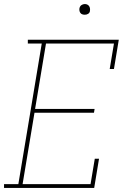

<svg xmlns="http://www.w3.org/2000/svg" viewBox="-30 -932 650 952"><path d="M-10 0V-19H61L177 -716H108V-735H559L535 -590H514L535 -716H198L144 -392H439L436 -373H141L82 -19H419L440 -145H461L437 0ZM390 -859Q384 -859 378 -861Q372 -863 368.5 -868Q365 -873 364 -879Q363 -885 364 -891Q365 -896 367.5 -900Q370 -904 373.5 -906.5Q377 -909 381.5 -910.5Q386 -912 390 -912Q397 -912 402.5 -909.5Q408 -907 411.5 -902Q415 -897 416 -891Q417 -885 416 -879Q416 -874 413.5 -870Q411 -866 407 -863.5Q403 -861 399 -860Q395 -859 390 -859Z"/></svg>

Font: Iosevka Curly Slab ThExObl
Style: Regular
Weight: 100
Width: 7
Italic angle: -9°
Monospace: yes
Designer: Belleve Invis
Foundry: Belleve Invis
Version: Version 11.1.0; ttfautohint (v1.8.3)